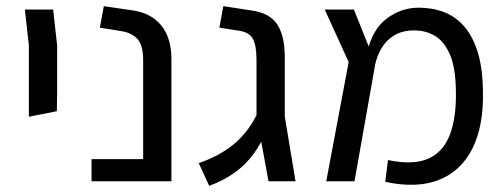

<svg xmlns="http://www.w3.org/2000/svg" viewBox="-20 -590 1640 625"><path d="M74 -210V-291V-442L61 -559H153L166 -442V-291L165 -228Z M278 0V-72H446V-395Q446 -443 427 -463.5Q408 -484 373 -489L305 -500L318 -570L413 -556Q473 -547 505.5 -506.5Q538 -466 538 -397V0Z M854 0 815 -213V-395Q815 -441 803.5 -463Q792 -485 758 -490L694 -500L707 -570L798 -556Q858 -548 882.5 -510.5Q907 -473 907 -404V-211L942 0ZM661 15 627 -59Q697 -83 744.5 -123.5Q792 -164 821 -228L851 -173Q832 -125 805.5 -89Q779 -53 743 -27.5Q707 -2 661 15Z M1234 2 1243 -69Q1324 -52 1373 -73Q1422 -94 1444 -150.5Q1466 -207 1464 -295Q1463 -369 1445 -411.5Q1427 -454 1397 -472.5Q1367 -491 1328 -491Q1290 -491 1263.5 -475Q1237 -459 1221.5 -432.5Q1206 -406 1200 -374L1175 -420Q1193 -496 1240 -530.5Q1287 -565 1343 -565Q1388 -565 1425.5 -550.5Q1463 -536 1491 -504Q1519 -472 1535 -420.5Q1551 -369 1552 -295Q1555 -181 1518 -107Q1481 -33 1409 -4.5Q1337 24 1234 2ZM1042 0 1115 -388 1037 -559H1132L1202 -384L1134 0Z"/></svg>

Font: Assistant Medium
Style: Regular
Weight: 500
Designer: Hebrew By Ben Nathan, Latin by Paul Hunt
Version: Version 3.000